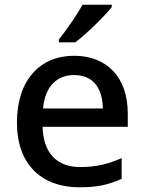

<svg xmlns="http://www.w3.org/2000/svg" viewBox="-20 -786 612 816"><path d="M455 -756V-766H331C306 -721 260 -655 230 -618V-606H300C348 -642 426 -719 455 -756ZM295 -549C150 -549 52 -446 52 -265C52 -84 160 10 317 10C393 10 443 -1 497 -26V-114C440 -89 390 -76 321 -76C221 -76 164 -136 161 -247H523V-305C523 -455 436 -549 295 -549ZM295 -467C378 -467 416 -409 417 -325H163C171 -416 219 -467 295 -467Z"/></svg>

Font: Noto Sans Gujarati Medium
Style: Regular
Weight: 500
Designer: Jelle Bosma - Monotype Design Team, Universal Thirst
Foundry: Monotype Imaging Inc.
Version: Version 2.106